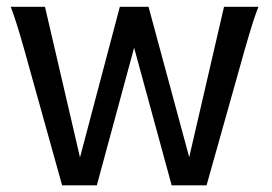

<svg xmlns="http://www.w3.org/2000/svg" viewBox="-20 -555 815 575"><path d="M166 0 54.2 -400.9Q39.6 -453.1 30 -482.9Q20.5 -512.7 12.2 -534.7H114.7L228 -47.4L222.2 0ZM217.3 0 210 -47.4 338.9 -534.7H424.8L399.4 -477.5L270 0ZM494.1 0 363.8 -477.5 338.9 -534.7H424.8L556.6 -47.4L549.3 0ZM544.4 0 538.1 -47.4 650.9 -534.7H753.9Q745.1 -512.2 735.8 -483.2Q726.6 -454.1 711.4 -400.9L598.6 0Z"/></svg>

Font: Harmattan SemiBold
Style: Regular
Weight: 600
Designer: George W. Nuss III and SIL International
Foundry: SIL International
Version: Version 4.000